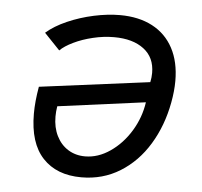

<svg xmlns="http://www.w3.org/2000/svg" viewBox="-45 -603 690 657"><g transform="rotate(5 300.0 -274.0)"><path d="M549.5 -348Q549.5 -313 542 -273Q527 -192.5 488.2 -128.8Q449.5 -65 390.2 -28.2Q331 8.5 257.5 8.5Q172.5 8.5 124.8 -42.5Q77 -93.5 77 -194.5Q77 -236.5 86 -287.5L464.5 -336.5Q468 -352.5 468 -368.5Q468 -421.5 430.2 -450.2Q392.5 -479 328 -479Q292 -479 255.5 -470.2Q219 -461.5 189.5 -447.2Q160 -433 144.5 -417.5L91 -473.5Q119 -498 161.8 -516.8Q204.5 -535.5 252 -545.8Q299.5 -556 341.5 -556Q406 -556 452.8 -531.5Q499.5 -507 524.5 -460.2Q549.5 -413.5 549.5 -348ZM151.5 -191Q151.5 -153.5 165.8 -124.8Q180 -96 205.5 -80Q231 -64 264 -64Q308.5 -64 350 -92.5Q391.5 -121 419.8 -167.5Q448 -214 455.5 -266.5L154.5 -226.5Q151.5 -208 151.5 -191Z"/></g></svg>

Font: JuliaMono Italic
Style: Regular
Weight: 400
Italic angle: -9°
Monospace: yes
Designer: cormullion
Foundry: corm
Version: Version 0.049; ttfautohint (v1.8.4)